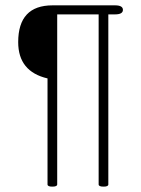

<svg xmlns="http://www.w3.org/2000/svg" viewBox="-20 -694 534 726"><path d="M371.6 11.7Q353 11.7 353 3.4V-639.6H196.3V3.4Q196.3 11.7 177.7 11.7Q159.7 11.7 159.7 3.4V-397.5Q48.8 -423.3 48.8 -534.7Q48.8 -673.8 178.7 -673.8H415Q444.8 -673.8 444.8 -656.7Q444.8 -639.6 415 -639.6H389.6V3.4Q389.6 11.7 371.6 11.7Z"/></svg>

Font: Gayathri Thin
Style: Regular
Weight: 100
Designer: Binoy Dominic <binoy.domenic@gmail.com>
Foundry: SMC
Version: Version 1.000